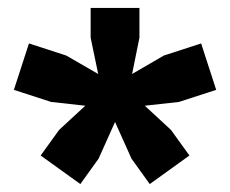

<svg xmlns="http://www.w3.org/2000/svg" viewBox="-20 -828 580 484"><path d="M345 -561.5 411 -500.5 457.5 -436 357.5 -364 311.5 -428 270 -520.5 228.5 -428 182.5 -364 82.5 -436 129 -500.5 195 -561.5 109 -571 15 -601.5 53 -718.5 147 -688 227.5 -641.5 208.5 -733V-808H331.5V-733L313 -641.5L393 -688L487 -718.5L525 -601.5L431 -571Z"/></svg>

Font: Encode Sans Expanded ExtraBold
Style: Regular
Weight: 800
Width: 7
Designer: Multiple Designers
Foundry: Impallari Type
Version: Version 3.000; ttfautohint (v1.8.3) -l 8 -r 50 -G 200 -x 14 